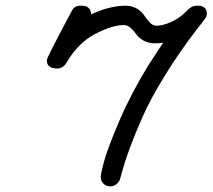

<svg xmlns="http://www.w3.org/2000/svg" viewBox="-20 -642 745 673"><path d="M144 -431.2Q144 -439.9 227.1 -595.2Q231.9 -605 235.4 -610.1Q238.8 -615.2 245.8 -618.7Q252.9 -622.1 263.2 -622.1H267.1Q296.9 -622.1 299.8 -591.8Q363.8 -621.6 419.9 -622.1Q443.8 -622.1 460.9 -611.1Q478 -600.1 486.1 -587.2Q494.1 -574.2 505.1 -563Q516.1 -551.8 528.8 -551.8Q549.8 -551.8 579.8 -564.9Q609.9 -578.1 634.8 -604Q650.9 -622.1 670.9 -622.1H671.9Q705.1 -622.1 705.1 -594.2Q705.1 -586.4 700.4 -579.1Q695.8 -571.8 669.9 -539.1Q606.9 -457 556.9 -375.5Q506.8 -293.9 479.5 -231.9Q452.1 -169.9 435.1 -123.5Q418 -77.1 409.4 -45.2Q400.9 -13.2 399.9 -11.2Q388.7 10.7 366.2 11.2Q352.1 11.2 342.5 1.7Q333 -7.8 333 -22Q333 -31.7 344.5 -75.4Q356 -119.1 397.5 -216.6Q439 -314 500 -413.1L551.8 -492.2Q533.7 -490.2 522.9 -490.2Q500 -490.2 482.9 -500Q465.8 -509.8 457.5 -522Q449.2 -534.2 438 -544.2Q426.8 -554.2 414.1 -554.2Q374 -554.2 314 -523.2Q253.9 -492.2 212.9 -421.9Q200.7 -401.9 180.2 -401.9H179.2Q144 -402.3 144 -431.2Z"/></svg>

Font: CMU Typewriter Text Variable Width
Style: Italic
Weight: 500
Italic angle: -14.04°
Version: Version 0.7.0